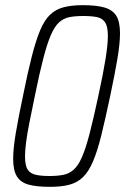

<svg xmlns="http://www.w3.org/2000/svg" viewBox="-20 -716 485 744"><path d="M174 8Q122 8 91 -0.5Q60 -9 45.5 -32.5Q31 -56 31 -100Q31 -140 41 -199.5Q51 -259 69 -344Q87 -434 103 -496.5Q119 -559 135.5 -598.5Q152 -638 174 -659Q196 -680 227 -688Q258 -696 301 -696Q353 -696 384.5 -687Q416 -678 430.5 -655Q445 -632 445 -587Q445 -548 435 -488.5Q425 -429 407 -344Q388 -254 372.5 -191.5Q357 -129 340 -89.5Q323 -50 301 -29Q279 -8 248 0Q217 8 174 8ZM172 -34Q203 -34 225.5 -38.5Q248 -43 265.5 -58.5Q283 -74 297.5 -107Q312 -140 327 -197.5Q342 -255 361 -344Q380 -431 389 -487.5Q398 -544 398 -577Q398 -613 387.5 -629Q377 -645 356.5 -649.5Q336 -654 303 -654Q271 -654 248.5 -649.5Q226 -645 209 -629.5Q192 -614 177.5 -581Q163 -548 148 -490.5Q133 -433 115 -344Q103 -286 94 -241Q85 -196 81 -164Q77 -132 77 -110Q77 -74 87.5 -58.5Q98 -43 119 -38.5Q140 -34 172 -34Z"/></svg>

Font: Saira Condensed ExtraLight
Style: Italic
Weight: 250
Width: 3
Italic angle: -12°
Designer: Hector Gatti with collaboration of the Omnibus-Type team
Foundry: Omnibus-Type
Version: Version 1.101